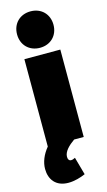

<svg xmlns="http://www.w3.org/2000/svg" viewBox="-156 -867 647 1161"><g transform="rotate(-15 167.5 -286.5)"><path d="M165 -589C232 -589 279 -636 279 -703C279 -770 232 -817 165 -817C98 -817 51 -770 51 -703C51 -636 98 -589 165 -589ZM220 0H280V-547H55V0C22 40 4 84 4 127C4 191 40 244 120 244C158 244 198 232 227 219L196 108C187 113 178 116 171 116C158 116 151 107 151 90C151 57 183 26 220 0Z"/></g></svg>

Font: Montserrat arm Black
Style: Regular
Weight: 900
Designer: Julieta Ulanovsky
Foundry: Julieta Ulanovsky
Version: Version 6.000;PS 006.000;hotconv 1.0.88;makeotf.lib2.5.64775